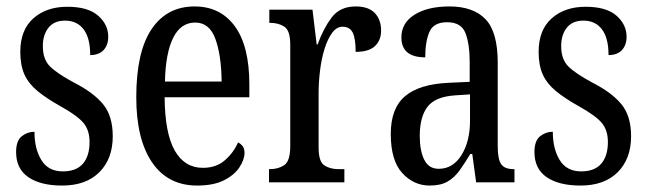

<svg xmlns="http://www.w3.org/2000/svg" viewBox="-20 -566 2010 596"><path d="M173 10Q106 10 68 -16Q30 -42 30 -94Q30 -129 47.5 -143Q65 -157 87 -157Q87 -104 108.5 -69Q130 -34 175 -34Q217 -34 237.5 -58Q258 -82 258 -125Q258 -162 239 -184.5Q220 -207 170 -235Q125 -260 97 -283Q69 -306 56 -334.5Q43 -363 43 -405Q43 -473 83.5 -509Q124 -545 189 -545Q253 -545 284.5 -517.5Q316 -490 316 -452Q316 -426 301.5 -410.5Q287 -395 260 -395Q260 -448 239.5 -475Q219 -502 182 -502Q148 -502 130.5 -480Q113 -458 113 -423Q113 -382 135 -360Q157 -338 209 -310Q270 -279 300 -242.5Q330 -206 330 -143Q330 -73 288.5 -31.5Q247 10 173 10Z M592 10Q501 10 452 -62Q403 -134 403 -264Q403 -405 450.5 -475.5Q498 -546 584 -546Q664 -546 709 -484.5Q754 -423 754 -304V-264H491Q492 -152 522.5 -98.5Q553 -45 610 -45Q651 -45 678 -68.5Q705 -92 719 -124Q727 -120 733 -112.5Q739 -105 739 -91Q739 -71 723.5 -47Q708 -23 675.5 -6.5Q643 10 592 10ZM668 -313Q667 -395 648.5 -445.5Q630 -496 586 -496Q541 -496 517.5 -448.5Q494 -401 492 -313Z M815 0V-41H818Q844 -41 862.5 -53.5Q881 -66 881 -113V-427Q881 -471 863 -483Q845 -495 819 -495H816V-536H950L963 -428H966Q983 -476 1009 -511Q1035 -546 1084 -546Q1124 -546 1143.5 -525.5Q1163 -505 1163 -471Q1163 -441 1144 -423Q1125 -405 1084 -405Q1084 -446 1075 -464.5Q1066 -483 1043 -483Q1025 -483 1011 -464Q997 -445 987.5 -414.5Q978 -384 973.5 -347.5Q969 -311 969 -276V-108Q969 -64 987 -52.5Q1005 -41 1030 -41H1049V0Z M1314 10Q1264 10 1228.5 -29Q1193 -68 1193 -150Q1193 -230 1237.5 -267.5Q1282 -305 1373 -309L1438 -312V-373Q1438 -429 1425 -463Q1412 -497 1368 -497Q1326 -497 1313 -467Q1300 -437 1300 -388Q1226 -388 1226 -450Q1226 -495 1267 -520.5Q1308 -546 1375 -546Q1449 -546 1487 -506.5Q1525 -467 1525 -372V-113Q1525 -71 1536 -56Q1547 -41 1574 -41H1577V0H1458L1446 -88H1440Q1423 -60 1407 -37.5Q1391 -15 1369.5 -2.5Q1348 10 1314 10ZM1342 -42Q1386 -42 1412.5 -84.5Q1439 -127 1439 -191V-273L1393 -270Q1331 -266 1307 -234.5Q1283 -203 1283 -144Q1283 -98 1297 -70Q1311 -42 1342 -42Z M1782 10Q1715 10 1677 -16Q1639 -42 1639 -94Q1639 -129 1656.5 -143Q1674 -157 1696 -157Q1696 -104 1717.5 -69Q1739 -34 1784 -34Q1826 -34 1846.5 -58Q1867 -82 1867 -125Q1867 -162 1848 -184.5Q1829 -207 1779 -235Q1734 -260 1706 -283Q1678 -306 1665 -334.5Q1652 -363 1652 -405Q1652 -473 1692.5 -509Q1733 -545 1798 -545Q1862 -545 1893.5 -517.5Q1925 -490 1925 -452Q1925 -426 1910.5 -410.5Q1896 -395 1869 -395Q1869 -448 1848.5 -475Q1828 -502 1791 -502Q1757 -502 1739.5 -480Q1722 -458 1722 -423Q1722 -382 1744 -360Q1766 -338 1818 -310Q1879 -279 1909 -242.5Q1939 -206 1939 -143Q1939 -73 1897.5 -31.5Q1856 10 1782 10Z"/></svg>

Font: Noto Serif Myanmar ExtraCondensed
Style: Regular
Weight: 400
Width: 2
Designer: Ben Mitchell and the Monotype Design Team
Foundry: Monotype Imaging Inc.
Version: Version 2.106; ttfautohint (v1.8.4.7-5d5b)